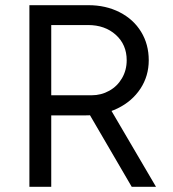

<svg xmlns="http://www.w3.org/2000/svg" viewBox="-20 -720 666 740"><path d="M93.3 -700H320.8Q388 -700 441.2 -672.8Q494.3 -645.7 523.8 -597.5Q553.3 -549.3 553.3 -487.8Q553.3 -427 521.3 -378.3Q489.3 -329.7 433.7 -302.5Q378 -275.3 310 -275.3H177.5V0H93.3ZM320 -287.5 387.3 -330.7 581.3 0H487.7ZM468.3 -487.8Q468.3 -547.8 426.4 -585.7Q384.5 -623.5 319.2 -623.5H177.5V-352.8H333.3Q370 -352.8 401.1 -370.2Q432.2 -387.5 450.2 -418.5Q468.3 -449.5 468.3 -487.8Z"/></svg>

Font: Oak Sans Light
Style: Regular
Weight: 400
Designer: Erik Kennedy, Walven
Foundry: Erik Kennedy, Walven
Version: Version 1.100;Glyphs 3.1.2 (3151)